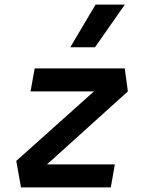

<svg xmlns="http://www.w3.org/2000/svg" viewBox="-20 -815 626 835"><path d="M536.1 -417.5 135.3 -55.7 50.8 -115.2 460 -481.4ZM479.5 -100.1 461.9 0H71.3L50.8 -115.2L81.1 -100.1ZM536.1 -417.5H112.8L130.9 -517.6H522.5ZM285.6 -609.4 395.5 -794.9H522.9L393.1 -609.4Z"/></svg>

Font: Cascadia Mono Medium
Style: Italic
Weight: 500
Italic angle: -10°
Monospace: yes
Designer: Aaron Bell
Foundry: Saja Typeworks
Version: Version 2407.024